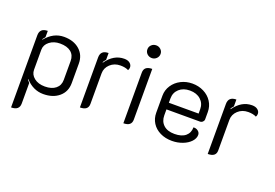

<svg xmlns="http://www.w3.org/2000/svg" viewBox="-119 -1066 2340 1632"><g transform="rotate(20 1050.5 -250.0)"><path d="M73 -443Q73 -509 144 -509V-452L124 -427L127 -423Q196 -509 293 -509Q380 -509 433.5 -462Q487 -415 487 -337V-162Q487 -84 432.5 -37.5Q378 9 290 9Q198 9 129 -67L127 -62Q135 -52 147 -39V147Q147 209 73 209ZM414 -164V-335Q414 -387 379 -415.5Q344 -444 280 -444Q224 -444 185.5 -414Q147 -384 147 -340V-159Q147 -115 184 -85.5Q221 -56 281 -56Q343 -56 378.5 -85Q414 -114 414 -164Z M697 -326V-50Q697 -20 678.5 -5.5Q660 9 623 9V-443Q623 -509 694 -509V-447Q679 -431 673 -419L676 -415Q742 -509 837 -509Q870 -509 888.5 -493.5Q907 -478 907 -456Q907 -440 899 -429Q871 -444 826 -444Q771 -444 734 -409.5Q697 -375 697 -326Z M993 -652Q993 -676 1010.5 -692.5Q1028 -709 1053 -709Q1077 -709 1094.5 -692.5Q1112 -676 1112 -652Q1112 -628 1094.5 -611Q1077 -594 1053 -594Q1028 -594 1010.5 -610.5Q993 -627 993 -652ZM1016 -449Q1016 -509 1089 -509V-50Q1089 9 1016 9Z M1248 -171V-325Q1248 -376 1276 -418.5Q1304 -461 1351 -485Q1398 -509 1454 -509Q1510 -509 1557 -485.5Q1604 -462 1631 -420Q1658 -378 1658 -326V-260Q1658 -247 1647.5 -237Q1637 -227 1623 -227H1320V-173Q1320 -119 1355 -86.5Q1390 -54 1454 -54Q1519 -54 1553.5 -83Q1588 -112 1588 -162Q1612 -164 1630 -150Q1648 -136 1648 -115Q1648 -83 1621 -54Q1594 -25 1549 -8Q1504 9 1454 9Q1394 9 1347 -14Q1300 -37 1274 -78Q1248 -119 1248 -171ZM1589 -287V-326Q1589 -379 1552 -412.5Q1515 -446 1454 -446Q1394 -446 1357 -412.5Q1320 -379 1320 -326V-287Z M1853 -326V-50Q1853 -20 1834.5 -5.5Q1816 9 1779 9V-443Q1779 -509 1850 -509V-447Q1835 -431 1829 -419L1832 -415Q1898 -509 1993 -509Q2026 -509 2044.5 -493.5Q2063 -478 2063 -456Q2063 -440 2055 -429Q2027 -444 1982 -444Q1927 -444 1890 -409.5Q1853 -375 1853 -326Z"/></g></svg>

Font: K2D Light
Style: Regular
Weight: 300
Designer: Katatrad Aksorn Co.,Ltd.
Foundry: Cadson Demak Co.,Ltd.
Version: Version 1.000; ttfautohint (v1.6)